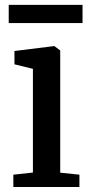

<svg xmlns="http://www.w3.org/2000/svg" viewBox="-20 -750 362 770"><path d="M33.5 0V-49.5L112 -58V-474L38 -492V-545.5L195.5 -565H198.5L221.5 -547.5V-57.5L298.5 -49.5V0ZM311 -730.5V-657.5H15V-730.5Z"/></svg>

Font: Merriweather 24pt Medium
Style: Regular
Weight: 500
Designer: Eben Sorkin
Foundry: Eben Sorkin
Version: Version 2.100